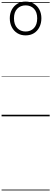

<svg xmlns="http://www.w3.org/2000/svg" viewBox="-20 -1473 649 2431"><path d="M304 -1025Q245 -1025 200 -1052.5Q155 -1080 129.5 -1129.5Q104 -1179 104 -1242Q104 -1303 129.5 -1350.5Q155 -1398 200 -1425.5Q245 -1453 304 -1453Q364 -1453 409 -1425.5Q454 -1398 479 -1350.5Q504 -1303 504 -1242Q504 -1179 479 -1129.5Q454 -1080 409.5 -1052.5Q365 -1025 304 -1025ZM304 -1074Q369 -1074 410 -1117.5Q451 -1161 451 -1241Q451 -1320 410 -1362.5Q369 -1405 304 -1405Q240 -1405 198.5 -1362.5Q157 -1320 157 -1241Q157 -1161 198.5 -1117.5Q240 -1074 304 -1074ZM0 928H609V938H0ZM0 -20H609V0H0ZM0 -505H609V-500H0ZM0 -1448H609V-1438H0Z"/></svg>

Font: Playwrite ID Guides
Style: Regular
Weight: 400
Designer: Veronika Burian, José Scaglione
Foundry: TypeTogether
Version: Version 1.003